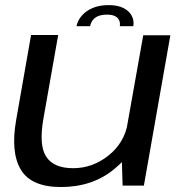

<svg xmlns="http://www.w3.org/2000/svg" viewBox="-20 -729 716 754"><path d="M461.5 0H545L649 -590.5H542.5L458 -115.5ZM208.5 -591.5H102L43.5 -258Q21 -130.5 62 -62.5Q103 5.5 219 5.5Q344 5.5 429.2 -65.5Q514.5 -136.5 528 -212L482 -246.5Q468.5 -168 406 -118.2Q343.5 -68.5 267 -68.5Q191.5 -68.5 161.8 -113.2Q132 -158 150.5 -263ZM407 -709Q371 -709 344.2 -697.8Q317.5 -686.5 301 -667.2Q284.5 -648 280.5 -626H334Q336 -638 343.2 -648.5Q350.5 -659 364.2 -665.2Q378 -671.5 400.5 -671.5Q421 -671.5 432.5 -665.2Q444 -659 448.2 -648.8Q452.5 -638.5 450.5 -626H503.5Q507.5 -648 497.2 -667.2Q487 -686.5 464 -697.8Q441 -709 407 -709Z"/></svg>

Font: Anybody SemiExpanded
Style: Italic
Weight: 400
Width: 6
Italic angle: -10°
Version: Version 1.113;gftools[0.9.25]